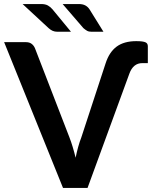

<svg xmlns="http://www.w3.org/2000/svg" viewBox="-28 -932 760 952"><path d="M0 0ZM-7.5 -723H100.5Q118 -723 129 -714.5Q140 -706 145.5 -692.5L316 -251.5Q324.5 -230 332.2 -204.2Q340 -178.5 347 -150Q358.5 -207.5 375.5 -251.5L495.5 -617.5Q513.5 -673.5 550.2 -700.8Q587 -728 647.5 -728Q665 -728 676.2 -726.5Q687.5 -725 693.8 -722Q700 -719 702.5 -714Q705 -709 705 -702.5V-619H677.5Q632.5 -619 613.5 -567L406 0H284.5ZM362.5 -912Q382.5 -912 395.2 -905Q408 -898 416 -885.5L485 -774.5H426.5Q412.5 -774.5 404 -779.2Q395.5 -784 385.5 -792.5L282.5 -912ZM176 -912Q196.5 -912 209.5 -904.8Q222.5 -897.5 232.5 -885.5L324 -774.5H257.5Q243.5 -774.5 233.2 -779Q223 -783.5 213 -792.5L84 -912Z"/></svg>

Font: Lato
Style: Bold
Weight: 700
Designer: Lukasz Dziedzic
Foundry: tyPoland Lukasz Dziedzic
Version: Version 2.007; 2014-02-27